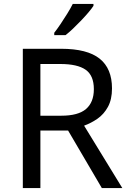

<svg xmlns="http://www.w3.org/2000/svg" viewBox="-20 -964 662 984"><path d="M294 -714Q427 -714 490.5 -663.5Q554 -613 554 -511Q554 -454 533 -416Q512 -378 479.5 -355.5Q447 -333 411 -320L607 0H502L329 -295H187V0H97V-714ZM289 -636H187V-371H294Q381 -371 421 -405.5Q461 -440 461 -507Q461 -577 419 -606.5Q377 -636 289 -636ZM459 -934Q450 -920 433 -900Q416 -880 395.5 -858.5Q375 -837 354.5 -817.5Q334 -798 316 -784H258V-796Q273 -815 290.5 -841Q308 -867 325 -894.5Q342 -922 353 -944H459Z"/></svg>

Font: Noto Sans Ol Chiki
Style: Regular
Weight: 400
Designer: Monotype Design Team, Lewis McGuffie
Foundry: Monotype Imaging Inc.
Version: Version 2.003